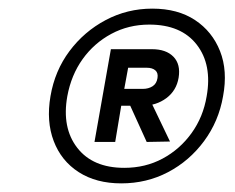

<svg xmlns="http://www.w3.org/2000/svg" viewBox="-20 -732 544 445"><path d="M261 -307Q203 -307 162.5 -333Q122 -359 104.5 -405Q87 -451 97 -509Q107 -568 141 -613.5Q175 -659 225 -685.5Q275 -712 333 -712Q392 -712 432 -685.5Q472 -659 490 -613.5Q508 -568 497 -509Q487 -451 453 -405Q419 -359 369.5 -333Q320 -307 261 -307ZM320 -403 275 -502H327L374 -404ZM268 -343Q317 -343 357 -364.5Q397 -386 424 -423.5Q451 -461 459 -509Q472 -582 436 -628.5Q400 -675 326 -675Q278 -675 238 -653.5Q198 -632 171.5 -595Q145 -558 136 -509Q123 -436 159 -389.5Q195 -343 268 -343ZM199 -403 237 -618H332Q365 -618 382 -600.5Q399 -583 394 -552Q389 -522 365.5 -504.5Q342 -487 310 -487H261L247 -403ZM268 -526H311Q324 -526 333.5 -532Q343 -538 345 -551Q347 -563 340 -569Q333 -575 320 -575H277Z"/></svg>

Font: DM Sans 17pt
Style: Italic
Weight: 400
Italic angle: -10°
Version: Version 4.004;gftools[0.9.30]